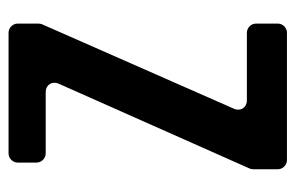

<svg xmlns="http://www.w3.org/2000/svg" viewBox="-144 -564 707 460"><g transform="rotate(-90 210.0 -333.5)"><path d="M57 0H362C374 0 384 -10 384 -22V-74C384 -86 374 -96 362 -96H200C183 -96 173 -111 180 -127L382 -586C383 -587 384 -594 384 -595V-645C384 -657 374 -667 362 -667H73C61 -667 51 -657 51 -645V-600C51 -588 61 -578 73 -578H220C237 -578 247 -563 240 -547L37 -90C36 -89 35 -82 35 -81V-22C35 -10 45 0 57 0Z"/></g></svg>

Font: DIN Rundschrift
Style: Breit
Weight: 400
Width: 7
Version: Version 1.027